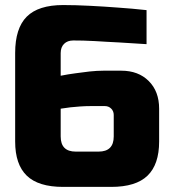

<svg xmlns="http://www.w3.org/2000/svg" viewBox="-20 -730 670 760"><path d="M40 -169.9V-520Q40 -618.2 85.9 -664.1Q131.8 -710 230 -710Q278.8 -710 336.4 -707Q394 -704.1 443.8 -700.2Q502 -696.3 560.1 -689.9V-555.2Q504.9 -558.1 451.2 -562Q428.2 -563 403.6 -564.5Q378.9 -565.9 355 -567.4Q331.1 -568.8 309.6 -569.3Q288.1 -569.8 270 -569.8Q247.1 -569.8 233.6 -556.4Q220.2 -543 220.2 -520V-430.2Q249 -436 278.8 -439.9Q304.7 -443.8 334.2 -447Q363.8 -450.2 390.1 -450.2H460Q527.8 -450.2 568.8 -409.2Q609.9 -368.2 609.9 -299.8V-169.9Q609.9 -79.1 564 -34.7Q518.1 9.8 419.9 9.8H230Q131.8 9.8 85.9 -34.7Q40 -79.1 40 -169.9ZM220.2 -189.9Q220.2 -129.9 279.8 -129.9H370.1Q430.2 -129.9 430.2 -189.9V-274.9Q430.2 -290 420.2 -300Q410.2 -310.1 395 -310.1H339.8Q318.8 -310.1 297.4 -308.6Q275.9 -307.1 258.8 -305.2Q238.8 -302.2 220.2 -299.8Z"/></svg>

Font: Russo One
Style: Regular
Weight: 400
Designer: Jovanny lemonad
Foundry: Jovanny Lemonad
Version: Version 1.000